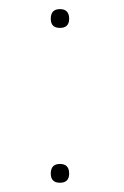

<svg xmlns="http://www.w3.org/2000/svg" viewBox="-20 -392 270 419"><path d="M130.9 -351.1Q130.9 -331.1 110.8 -331.1Q90.8 -331.1 90.8 -351.1Q90.8 -372.1 110.8 -372.1Q130.9 -372.1 130.9 -351.1ZM130.9 -13.2Q130.9 6.8 110.8 6.8Q90.8 6.8 90.8 -13.2Q90.8 -34.2 110.8 -34.2Q130.9 -34.2 130.9 -13.2Z"/></svg>

Font: Datalegreya
Style: Thin
Weight: 250
Designer: Figs Lab
Foundry: Figs Lab
Version: Version 1.002;PS 001.002;hotconv 1.0.70;makeotf.lib2.5.58329